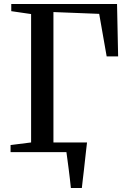

<svg xmlns="http://www.w3.org/2000/svg" viewBox="-20 -763 634 963"><path d="M200 -48.5H391V-26H200ZM335.5 180Q333.5 159 330.5 134.2Q327.5 109.5 324.5 84.8Q321.5 60 318.2 37.5Q315 15 313 -1L275.5 -48.5H416.5Q414 -28.5 411.5 -5.5Q409 17.5 406.2 42.2Q403.5 67 400.8 91.2Q398 115.5 395.2 138.2Q392.5 161 390.5 180ZM33 0V-35.5L136 -48.5V-692.5L36.5 -707V-743H567L572.5 -480H515L477.5 -693.5L248 -702.5V-48.5L399 -35.5V0Z"/></svg>

Font: Merriweather 72pt
Style: Regular
Weight: 400
Version: Version 2.100